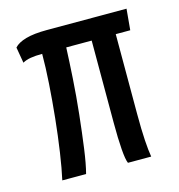

<svg xmlns="http://www.w3.org/2000/svg" viewBox="-85 -602 632 678"><g transform="rotate(-15 231.0 -263.5)"><path d="M61 0Q70 -40 78.5 -97.5Q87 -155 93.5 -218Q100 -281 104 -341.5Q108 -402 108 -450Q83 -450 65.5 -447Q48 -444 36 -437L26 -495Q39 -510 68.5 -518.5Q98 -527 146 -527H437L430 -450H377V-159Q377 -100 379.5 -61.5Q382 -23 386 0H301Q295 -13 292 -52Q289 -91 289 -149V-450H196Q194 -401 190 -337.5Q186 -274 179 -209Q172 -144 164.5 -89Q157 -34 148 0Z"/></g></svg>

Font: Archivo ExtraCondensed Medium
Style: Regular
Weight: 500
Width: 2
Designer: Hector Gatti
Foundry: Omnibus-Type
Version: Version 2.001